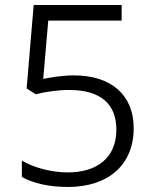

<svg xmlns="http://www.w3.org/2000/svg" viewBox="-20 -734 611 764"><path d="M275 -434C221 -434 178 -425 152 -420L172 -652H464V-714H114L86 -382L122 -359C157 -368 209 -376 255 -376C383 -376 443 -318 443 -218C443 -106 366 -48 250 -48C184 -48 114 -67 67 -95V-30C110 -5 175 10 250 10C412 10 512 -79 512 -224C512 -358 420 -434 275 -434Z"/></svg>

Font: Noto Sans Thaana Light
Style: Regular
Weight: 300
Designer: David Williams
Foundry: Google Inc.
Version: Version 3.001